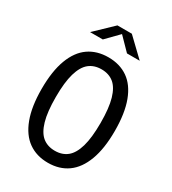

<svg xmlns="http://www.w3.org/2000/svg" viewBox="-224 -1060 1068 1189"><g transform="rotate(30 310.0 -465.0)"><path d="M310.2 11.7Q228.7 11.7 170.2 -29.8Q111.8 -71.2 80.2 -155.7Q48.5 -240.2 48.5 -365.7Q48.5 -492.8 80.1 -576.8Q111.7 -660.8 170.2 -701.4Q228.7 -742 310.2 -742Q391.7 -742 450.1 -701.4Q508.5 -660.8 540 -576.8Q571.5 -492.8 571.5 -365.7Q571.5 -240.2 539.9 -155.7Q508.3 -71.2 450 -29.8Q391.7 11.7 310.2 11.7ZM310.2 -656.2Q257.7 -656.2 222.3 -627.7Q187 -599.2 168.3 -535.1Q149.7 -471 149.7 -365.7Q149.7 -260 168.3 -195.8Q187 -131.5 222.3 -102.8Q257.7 -74.2 310.2 -74.2Q362.7 -74.2 397.9 -102.8Q433.2 -131.5 451.8 -195.7Q470.3 -259.8 470.3 -365.7Q470.3 -471.2 451.8 -535.2Q433.2 -599.2 397.9 -627.7Q362.7 -656.2 310.2 -656.2ZM258.5 -940.7H361.5L487.5 -820H396.5L296.7 -922H323.3L223.5 -820H132.5Z"/></g></svg>

Font: Monaspace Neon Var
Style: Regular
Weight: 400
Designer: Riley Cran and the Lettermatic Team
Version: Version 1.000 (Monaspace Neon Var)